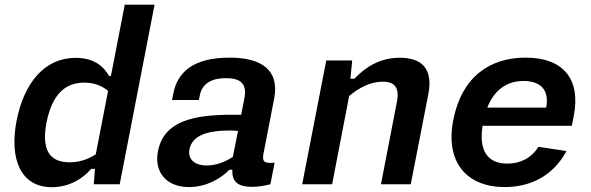

<svg xmlns="http://www.w3.org/2000/svg" viewBox="-20 -785 2520 818"><path d="M50.5 -270C19.5 -109.5 67 12.5 200.5 12.5C274 12.5 332.5 -23 368.5 -65.5H384.5L379.5 0H490L638.5 -765H511.5L452.5 -461H445C420.5 -503.5 379.5 -538.5 302.5 -538.5C170 -538.5 82.5 -433 50.5 -270ZM178 -262C201 -379 254.5 -433 339 -433C374.5 -433 410 -423 440.5 -398L388 -127.5C351 -103.5 313.5 -93.5 276.5 -93.5C191.5 -93.5 156 -146 178 -262Z M958.5 -539.5C800 -539.5 735.5 -475.5 718 -385L713 -359H827.5L831.5 -379.5C842 -432 885.5 -452 942 -452C998.5 -452 1034 -433.5 1021.5 -367.5L1007.5 -296C841.5 -298.5 681 -286.5 653 -141C635.5 -50 690.5 12 785 12C857.5 12 919 -22.5 957.5 -62H970C967.5 -20 984 11 1053 11C1076.5 11 1102.5 7.5 1132 0L1150 -92C1105.5 -87.5 1096 -96.5 1102.5 -130L1148 -365C1172 -488.5 1091.5 -539.5 958.5 -539.5ZM787 -148.5C798.5 -204.5 856 -229 958 -229C970.5 -229 982.5 -228.5 994 -227L972 -116.5C938 -94.5 900.5 -80 861 -80C809 -80 779.5 -106.5 787 -148.5Z M1730 0 1805 -384.5C1826 -493.5 1775.5 -539 1683.5 -539C1600.5 -539 1539.5 -501.5 1489.5 -449.5H1473L1480.5 -527.5H1370L1267.5 0H1395L1467.5 -376C1512 -413 1559.5 -437 1610.5 -437C1654.5 -437 1684 -419 1671 -351L1603 0Z M1911 -273C1875.5 -90 1972.5 12 2129.5 12C2236 12 2334.5 -32 2393.5 -141.5L2274 -159.5C2242.5 -110 2195.5 -88 2141.5 -88C2056.5 -88 2019.5 -143.5 2036 -249H2416L2424.5 -290.5C2455.5 -452 2376.5 -539.5 2219 -539.5C2065 -539.5 1946.5 -456 1911 -273ZM2056 -326.5C2087 -405.5 2143 -440 2210.5 -440C2280.5 -440 2322 -404 2307 -326.5Z"/></svg>

Font: Monaspace Neon SemiBold
Style: Italic
Weight: 600
Italic angle: -11°
Designer: Riley Cran & the Lettermatic Team
Foundry: Lettermatic
Version: Version 1.200 (Monaspace Neon)